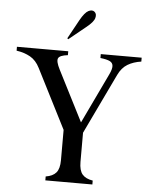

<svg xmlns="http://www.w3.org/2000/svg" viewBox="-61 -979 809 1029"><g transform="rotate(5 343.5 -464.5)"><path d="M222 0V-21Q260 -27 278 -48Q296 -69 296 -115V-278L134 -597Q114 -637 82 -655Q50 -673 8 -679V-700H96H178H284V-679Q240 -674 232.5 -657.5Q225 -641 247 -598L392 -313H379L514 -596Q528 -625 527 -642Q526 -659 510 -667Q494 -675 459 -679V-700H583H591H679V-679Q637 -673 606 -654.5Q575 -636 556 -596L401 -272V-115Q401 -69 419 -48Q437 -27 475 -21V0H387H310ZM273 -769 329 -871Q353 -914 373 -924Q393 -934 406 -923Q419 -912 413 -890Q407 -868 369 -838L278 -764Z"/></g></svg>

Font: RL Madena Variable
Style: Regular
Weight: 400
Designer: I Kadek Wantara Putra
Foundry: Roughlines ID
Version: Version 1.000;Glyphs 3.1.2 (3151)